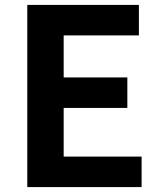

<svg xmlns="http://www.w3.org/2000/svg" viewBox="-20 -761 655 781"><path d="M91 0V-741H545V-617H239V-446H498V-322H239V-124H556V0Z"/></svg>

Font: Farlight84_Sys_V01
Style: Bold
Weight: 700
Designer: Monotype Design Team, Nadine Chahine and Nizar Qandah
Foundry: Monotype Imaging Inc.
Version: Version 2.004;October 31, 2024;FontCreator 14.0.0.2814 64-bi